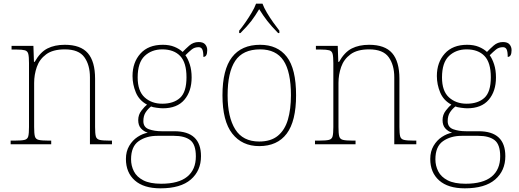

<svg xmlns="http://www.w3.org/2000/svg" viewBox="-20 -786 2825 1046"><path d="M38 0V-20H61Q98 -20 114 -24Q130 -28 134 -43.5Q138 -59 138 -94V-442Q138 -477 134 -492.5Q130 -508 115.5 -512Q101 -516 71 -516H43V-536H162L165 -449H169Q199 -502 238.5 -522Q278 -542 333 -542Q419 -542 458.5 -496.5Q498 -451 498 -357V-94Q498 -59 502 -43.5Q506 -28 522.5 -24Q539 -20 575 -20H590V0H470V-365Q470 -432 439.5 -474.5Q409 -517 333 -517Q268 -517 231.5 -490Q195 -463 180.5 -421Q166 -379 166 -334V-94Q166 -59 170 -43.5Q174 -28 190.5 -24Q207 -20 243 -20H259V0Z M854 240Q763 240 714.5 197Q666 154 666 80Q666 39 684 8.5Q702 -22 729.5 -40Q757 -58 785 -63Q763 -70 748 -86.5Q733 -103 733 -132Q733 -161 751 -184Q769 -207 781 -216Q738 -239 720 -282.5Q702 -326 702 -372Q702 -446 745 -494Q788 -542 867 -542Q903 -542 930 -531Q957 -520 975 -503Q989 -518 1011 -537.5Q1033 -557 1062 -557Q1087 -557 1098 -544Q1109 -531 1109 -513Q1109 -476 1088 -476Q1088 -505 1082 -517Q1076 -529 1062 -529Q1040 -529 1024.5 -516.5Q1009 -504 990 -485Q1004 -466 1014 -435Q1024 -404 1024 -364Q1024 -289 984.5 -242.5Q945 -196 867 -196Q855 -196 833 -199Q811 -202 803 -206Q786 -193 773.5 -174Q761 -155 761 -126Q761 -93 791 -82Q821 -71 861 -71H930Q1075 -71 1075 65Q1075 144 1019.5 192Q964 240 854 240ZM864 -221Q926 -221 961 -253Q996 -285 996 -365Q996 -445 961.5 -481Q927 -517 864 -517Q806 -517 768 -481Q730 -445 730 -364Q730 -290 768 -255.5Q806 -221 864 -221ZM858 215Q953 215 1000 176.5Q1047 138 1047 66Q1047 1 1016.5 -22.5Q986 -46 928 -46H837Q777 -46 735.5 -17Q694 12 694 82Q694 117 709.5 147.5Q725 178 761 196.5Q797 215 858 215Z M1392 10Q1299 10 1245.5 -58Q1192 -126 1192 -267Q1192 -407 1244 -474.5Q1296 -542 1397 -542Q1492 -542 1542.5 -476.5Q1593 -411 1593 -267Q1593 -126 1542 -58Q1491 10 1392 10ZM1392 -15Q1456 -15 1494 -46.5Q1532 -78 1548.5 -134.5Q1565 -191 1565 -267Q1565 -395 1524.5 -456Q1484 -517 1397 -517Q1303 -517 1261.5 -454.5Q1220 -392 1220 -267Q1220 -148 1261.5 -81.5Q1303 -15 1392 -15ZM1283 -619Q1299 -638 1317 -664Q1335 -690 1351 -717Q1367 -744 1375 -766H1410Q1418 -744 1434 -717Q1450 -690 1468.5 -664Q1487 -638 1502 -619V-606H1495Q1458 -644 1436.5 -671.5Q1415 -699 1392 -736Q1370 -699 1349 -671.5Q1328 -644 1290 -606H1283Z M1696 0V-20H1719Q1756 -20 1772 -24Q1788 -28 1792 -43.5Q1796 -59 1796 -94V-442Q1796 -477 1792 -492.5Q1788 -508 1773.5 -512Q1759 -516 1729 -516H1701V-536H1820L1823 -449H1827Q1857 -502 1896.5 -522Q1936 -542 1991 -542Q2077 -542 2116.5 -496.5Q2156 -451 2156 -357V-94Q2156 -59 2160 -43.5Q2164 -28 2180.5 -24Q2197 -20 2233 -20H2248V0H2128V-365Q2128 -432 2097.5 -474.5Q2067 -517 1991 -517Q1926 -517 1889.5 -490Q1853 -463 1838.5 -421Q1824 -379 1824 -334V-94Q1824 -59 1828 -43.5Q1832 -28 1848.5 -24Q1865 -20 1901 -20H1917V0Z M2512 240Q2421 240 2372.5 197Q2324 154 2324 80Q2324 39 2342 8.5Q2360 -22 2387.5 -40Q2415 -58 2443 -63Q2421 -70 2406 -86.5Q2391 -103 2391 -132Q2391 -161 2409 -184Q2427 -207 2439 -216Q2396 -239 2378 -282.5Q2360 -326 2360 -372Q2360 -446 2403 -494Q2446 -542 2525 -542Q2561 -542 2588 -531Q2615 -520 2633 -503Q2647 -518 2669 -537.5Q2691 -557 2720 -557Q2745 -557 2756 -544Q2767 -531 2767 -513Q2767 -476 2746 -476Q2746 -505 2740 -517Q2734 -529 2720 -529Q2698 -529 2682.5 -516.5Q2667 -504 2648 -485Q2662 -466 2672 -435Q2682 -404 2682 -364Q2682 -289 2642.5 -242.5Q2603 -196 2525 -196Q2513 -196 2491 -199Q2469 -202 2461 -206Q2444 -193 2431.5 -174Q2419 -155 2419 -126Q2419 -93 2449 -82Q2479 -71 2519 -71H2588Q2733 -71 2733 65Q2733 144 2677.5 192Q2622 240 2512 240ZM2522 -221Q2584 -221 2619 -253Q2654 -285 2654 -365Q2654 -445 2619.5 -481Q2585 -517 2522 -517Q2464 -517 2426 -481Q2388 -445 2388 -364Q2388 -290 2426 -255.5Q2464 -221 2522 -221ZM2516 215Q2611 215 2658 176.5Q2705 138 2705 66Q2705 1 2674.5 -22.5Q2644 -46 2586 -46H2495Q2435 -46 2393.5 -17Q2352 12 2352 82Q2352 117 2367.5 147.5Q2383 178 2419 196.5Q2455 215 2516 215Z"/></svg>

Font: Noto Serif Myanmar Thin
Style: Regular
Weight: 100
Designer: Ben Mitchell and the Monotype Design Team
Foundry: Monotype Imaging Inc.
Version: Version 2.106; ttfautohint (v1.8.4.7-5d5b)